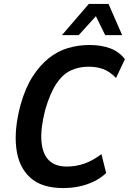

<svg xmlns="http://www.w3.org/2000/svg" viewBox="-20 -943 653 973"><path d="M299 10Q191 10 132.5 -43.5Q74 -97 62.5 -192.5Q51 -288 84 -411Q108 -497 145 -554.5Q182 -612 227 -648Q272 -684 324.5 -699.5Q377 -715 434 -715Q492 -715 537.5 -698.5Q583 -682 613 -643L568 -548Q537 -580 504 -592.5Q471 -605 428 -605Q381 -605 340 -586.5Q299 -568 266.5 -520Q234 -472 209 -386Q185 -292 190 -228Q195 -164 227 -131.5Q259 -99 318 -99Q364 -99 406.5 -113.5Q449 -128 494 -162L518 -66Q490 -40 456 -23.5Q422 -7 383 1.5Q344 10 299 10ZM294 -765 430 -923H530L599 -765H513L466 -861L379 -765Z"/></svg>

Font: Nunito Sans 7pt Condensed
Style: Bold Italic
Weight: 700
Width: 3
Italic angle: -9°
Designer: Vernon Adams
Foundry: Vernon Adams
Version: Version 3.101;gftools[0.9.27]